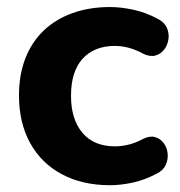

<svg xmlns="http://www.w3.org/2000/svg" viewBox="-20 -521 517 551"><path d="M295.8 10.5Q216.5 10.5 157.6 -20.9Q98.8 -52.2 66.6 -110.4Q34.5 -168.5 34.5 -247Q34.5 -306.2 52.6 -353.1Q70.8 -400 105 -432.9Q139.2 -465.8 187.6 -483.2Q236 -500.8 295.8 -500.8Q327.2 -500.8 363.1 -493Q399 -485.2 433 -466.8Q452 -457 458.9 -441.2Q465.8 -425.5 463.4 -408.5Q461 -391.5 451 -378.5Q441 -365.5 425.4 -361.5Q409.8 -357.5 390.2 -367.2Q370.5 -378.2 349.6 -383.8Q328.8 -389.2 309.8 -389.2Q279.2 -389.2 256 -379.6Q232.8 -370 216.6 -352Q200.5 -334 192.1 -307.5Q183.8 -281 183.8 -246.2Q183.8 -178.5 216.6 -139.8Q249.5 -101 309.8 -101Q328.8 -101 349.2 -106Q369.8 -111 390.2 -122.2Q409.8 -132 425 -127.6Q440.2 -123.2 449.9 -110.2Q459.5 -97.2 461.1 -80.2Q462.8 -63.2 455.5 -47.5Q448.2 -31.8 430 -22.8Q396.8 -5 362 2.8Q327.2 10.5 295.8 10.5Z"/></svg>

Font: Nunito ExtraLight
Style: Regular
Weight: 200
Designer: Vernon Adams
Foundry: Vernon Adams
Version: Version 3.602;April 4, 2023;FontCreator 14.0.0.2856 64-bit